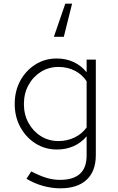

<svg xmlns="http://www.w3.org/2000/svg" viewBox="-20 -805 640 1044"><path d="M308 219Q261 219 213 205.5Q165 192 124 167L150 127Q196 151 232.5 162Q269 173 306 173Q451 173 451 41V-64Q421 -28 379.5 -10Q338 8 290 8Q225 8 173 -25Q121 -58 90.5 -114Q60 -170 60 -240Q60 -310 90 -365.5Q120 -421 172 -454Q224 -487 288 -487Q338 -487 379.5 -468Q421 -449 451 -412V-481H501V39Q501 126 451 172.5Q401 219 308 219ZM298 -38Q345 -38 385.5 -57.5Q426 -77 451 -112V-363Q427 -400 387 -420.5Q347 -441 298 -441Q245 -441 202.5 -414.5Q160 -388 135 -342.5Q110 -297 110 -239Q110 -182 135 -136.5Q160 -91 202.5 -64.5Q245 -38 298 -38ZM372 -785 327 -605H273L335 -785Z"/></svg>

Font: Red Hat Mono VF Light
Style: Regular
Weight: 300
Monospace: yes
Designer: Pentagram, MCKL
Foundry: Pentagram, MCKL
Version: Version 1.023